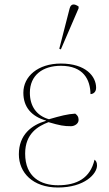

<svg xmlns="http://www.w3.org/2000/svg" viewBox="-20 -825 487 855"><path d="M251 -605 330 -788V-796C313 -808 296 -811 290 -787L244 -608ZM238 10C357 10 412 -51 412 -88C412 -103 407 -109 401 -114C382 -32 323 0 238 0C162 0 92 -36 92 -141C92 -230 149 -263 196 -281C247 -266 265 -263 296 -263C312 -263 330 -274 330 -291C330 -306 324 -312 315 -319C280 -317 250 -309 198 -294C142 -310 113 -353 113 -412C113 -490 170 -532 251 -532C352 -532 382 -470 383 -406C394 -406 408 -414 408 -434C408 -485 362 -542 251 -542C149 -542 84 -485 84 -412C84 -348 120 -307 185 -288V-287C120 -268 64 -225 64 -138C64 -56 126 10 238 10Z"/></svg>

Font: Noto Serif Display Thin
Style: Regular
Weight: 100
Designer: Monotype Design Team
Foundry: Monotype Imaging Inc.
Version: Version 2.009